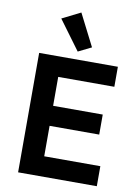

<svg xmlns="http://www.w3.org/2000/svg" viewBox="-103 -1037 805 1105"><g transform="rotate(10 300.0 -484.5)"><path d="M173 -915 281 -969 376 -782 299 -744ZM82 0V-698H542V-581H214V-412H504V-295H214V-117H542V0Z"/></g></svg>

Font: IBM Plex Arabic SemiBold
Style: Regular
Weight: 600
Designer: Mike Abbink, Paul van der Laan, Pieter van Rosmalen, Wael Morcos, Khajak Apelian
Foundry: Bold Monday
Version: Version 1.0